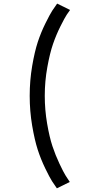

<svg xmlns="http://www.w3.org/2000/svg" viewBox="-20 -828 490 1070"><path d="M297 221.5Q283 202 270 181.8Q257 161.5 232.2 110.5Q207.5 59.5 190.2 6.2Q173 -47 159.2 -128Q145.5 -209 145.5 -294Q145.5 -379 159.2 -459.8Q173 -540.5 190.5 -593.8Q208 -647 233 -697.5Q258 -748 271.2 -768.5Q284.5 -789 298.5 -808L370.5 -772.5Q362.5 -762 351.8 -745.8Q341 -729.5 317.2 -682.2Q293.5 -635 275.8 -583.8Q258 -532.5 243.8 -454Q229.5 -375.5 229.5 -294Q229.5 -216 242.5 -140Q255.5 -64 272.2 -13.5Q289 37 311.5 84.5Q334 132 345.5 150.2Q357 168.5 367.5 184Q368.5 185.5 369 186Z"/></svg>

Font: League Mono Condensed
Style: Regular
Weight: 400
Width: 1
Designer: Tyler Finck
Foundry: The League of Moveable Type / Tyler Finck
Version: Version 2.210